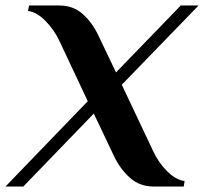

<svg xmlns="http://www.w3.org/2000/svg" viewBox="-52 -680 744 700"><path d="M268 -311 165 -530Q146 -571 114 -603.5Q82 -636 50 -640L54 -660H164Q215 -660 250 -628.5Q285 -597 307 -550L371 -416L607 -660H672L392 -371L506 -130Q525 -88 557 -56Q589 -24 621 -20L618 0H508Q457 0 421.5 -32Q386 -64 364 -110L290 -266L33 0H-32Z"/></svg>

Font: Philosopher
Style: Bold Italic
Weight: 700
Italic angle: -10°
Designer: Jovanny Lemonad
Foundry: Jovanny Lemonad
Version: Version 2.000